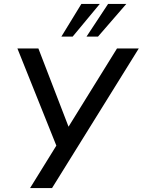

<svg xmlns="http://www.w3.org/2000/svg" viewBox="-20 -950 721 970"><path d="M132 0 275 -231 272 -196 68 -705H174L332 -295H317L571 -705H681L243 0ZM290 -765 391 -930H484L347 -765ZM417 -765 526 -930H618L475 -765Z"/></svg>

Font: Nunito Sans 10pt SemiCondensed SemiBold
Style: Italic
Weight: 600
Width: 4
Italic angle: -9°
Designer: Vernon Adams
Foundry: Vernon Adams
Version: Version 3.101;gftools[0.9.27]